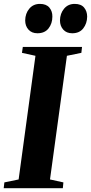

<svg xmlns="http://www.w3.org/2000/svg" viewBox="-36 -990 479 1010"><path d="M-16.5 0 -13 -30.5 62 -46 150.5 -696.5 79.5 -712 84 -743H395.5L392 -712L316 -696.5L227 -46L297.5 -30.5L294.5 0ZM161 -815Q131 -815 113.8 -834.2Q96.5 -853.5 96.5 -882.5Q97 -919 118 -944.2Q139 -969.5 174 -969.5Q207.5 -969.5 223.8 -950Q240 -930.5 239.5 -902.5Q239.5 -866.5 219.5 -840.8Q199.5 -815 161 -815ZM344 -815Q314 -815 296.8 -834.2Q279.5 -853.5 279.5 -882.5Q280 -919 301 -944.2Q322 -969.5 357 -969.5Q390.5 -969.5 406.5 -950Q422.5 -930.5 422.5 -902.5Q422 -866.5 402 -840.8Q382 -815 344 -815Z"/></svg>

Font: Merriweather 96pt ExtraBold
Style: Italic
Weight: 800
Italic angle: -7.8°
Version: Version 2.101